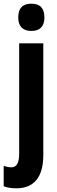

<svg xmlns="http://www.w3.org/2000/svg" viewBox="-48 -782 312 1042"><path d="M51 -687C51 -639 76 -614 122 -614C169 -614 193 -639 193 -687C193 -736 171 -762 122 -762C74 -762 51 -737 51 -687ZM42 240C134 239 187 183 187 59V-547H56V52C56 102 43 126 13 126C0 126 -14 123 -28 118V229C-6 237 18 240 42 240Z"/></svg>

Font: Noto Sans Devanagari ExtraCondensed
Style: Bold
Weight: 700
Width: 2
Designer: Jelle Bosma - Monotype Design Team
Foundry: Monotype Imaging Inc.
Version: Version 2.004